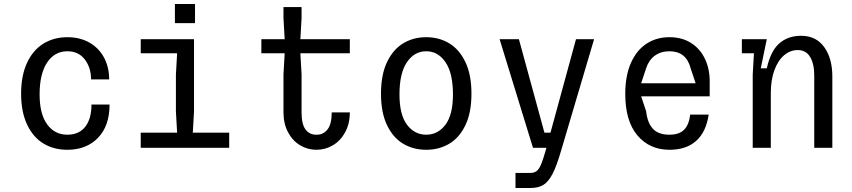

<svg xmlns="http://www.w3.org/2000/svg" viewBox="-20 -735 4240 955"><path d="M315 -550Q378 -550 425 -523Q472 -496 497.5 -448.5Q523 -401 523 -340H433Q433 -398 402 -439Q371 -480 315 -480Q251 -480 214 -423.5Q177 -367 177 -265Q177 -168 214.5 -116.5Q252 -65 315 -65Q373 -65 404 -104.5Q435 -144 435 -215H525Q525 -109 467.5 -49.5Q410 10 315 10Q247 10 195.5 -21.5Q144 -53 114.5 -116Q85 -179 85 -269Q85 -359 114.5 -422.5Q144 -486 196 -518Q248 -550 315 -550Z M680 -75H861L855 -180V-365L861 -470H680V-540H945V-180L939 -75H1120V0H680ZM850 -715H950V-620H850Z M1630 -176H1720Q1720 -120 1697 -77.5Q1674 -35 1636 -12.5Q1598 10 1554 10Q1510 10 1472.5 -12.5Q1435 -35 1412.5 -77.5Q1390 -120 1390 -176V-365L1396 -470H1280V-540H1396L1390 -645V-700H1480V-645L1474 -540H1720V-470H1474L1480 -365V-176Q1480 -116 1500.5 -90Q1521 -64 1554 -65Q1587 -64 1608.5 -90.5Q1630 -117 1630 -176Z M2100 -480Q2041 -480 2004 -425.5Q1967 -371 1967 -265Q1967 -164 2004.5 -114.5Q2042 -65 2100 -65Q2158 -65 2195.5 -114.5Q2233 -164 2233 -265Q2233 -371 2196 -425.5Q2159 -480 2100 -480ZM2100 -550Q2164 -550 2214.5 -519.5Q2265 -489 2295 -426Q2325 -363 2325 -269Q2325 -175 2295 -112.5Q2265 -50 2214.5 -20Q2164 10 2100 10Q2036 10 1985.5 -20Q1935 -50 1905 -112.5Q1875 -175 1875 -269Q1875 -363 1905 -426Q1935 -489 1985.5 -519.5Q2036 -550 2100 -550Z M2544 125H2619Q2637 125 2649 116Q2661 107 2671 83.5Q2681 60 2694 14L2698 0H2631L2465 -540H2561L2688 -75H2718L2845 -540H2935L2771 14Q2749 90 2728.5 129.5Q2708 169 2683 184.5Q2658 200 2619 200H2544Z M3090 -268Q3090 -358 3118 -421.5Q3146 -485 3195.5 -517.5Q3245 -550 3310 -550Q3372 -550 3417 -521.5Q3462 -493 3486 -443Q3510 -393 3510 -331V-256H3169L3194 -181Q3200 -125 3227 -95Q3254 -65 3310 -65Q3358 -65 3382.5 -89.5Q3407 -114 3413 -165H3505Q3492 -78 3442.5 -34Q3393 10 3310 10Q3211 10 3150.5 -61.5Q3090 -133 3090 -268ZM3440 -321 3415 -396Q3393 -480 3310 -480Q3267 -480 3237 -458Q3207 -436 3194 -396L3169 -321Z M3724 -364 3730 -469V-470H3670V-540H3794L3764 -395H3794Q3813 -481 3856 -519Q3899 -557 3965 -557Q4039 -557 4079.5 -501Q4120 -445 4120 -355V0H4030V-355Q4031 -414 4010.5 -450Q3990 -486 3948 -486Q3911 -486 3880.5 -460.5Q3850 -435 3832 -386.5Q3814 -338 3814 -272V0H3724Z"/></svg>

Font: Sligoil Micro
Style: Regular
Weight: 400
Designer: Ariel Martín Pérez
Foundry: Igor Stepanchenko
Version: Version 1.001